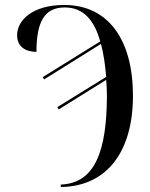

<svg xmlns="http://www.w3.org/2000/svg" viewBox="-20 -744 606 774"><path d="M225 0V10C415 7 516 -137 516 -358C516 -583 417 -724 239 -724C112 -724 49 -663 49 -602C49 -558 80 -535 127 -535C127 -656 159 -714 241 -714C318 -714 361 -660 384 -577L152 -433L158 -424L387 -567C397 -530 404 -484 408 -434L211 -312L217 -303L408 -422C410 -402 411 -377 411 -356C410 -137 364 -5 225 0Z"/></svg>

Font: Noto Serif Display Condensed Medium
Style: Regular
Weight: 500
Width: 3
Designer: Monotype Design Team
Foundry: Monotype Imaging Inc.
Version: Version 2.009